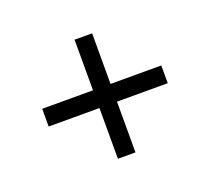

<svg xmlns="http://www.w3.org/2000/svg" viewBox="-71 -451 560 512"><g transform="rotate(-20 209.0 -195.0)"><path d="M233.9 -169.9V-25.9H184.1V-169.9H40V-220.2H184.1V-363.8H233.9V-220.2H377.9V-169.9Z"/></g></svg>

Font: Pfennig
Style: Medium
Weight: 500
Version: Version 20120410 ; ttfautohint (v0.8)